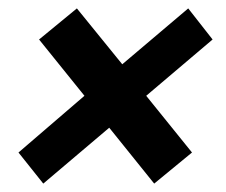

<svg xmlns="http://www.w3.org/2000/svg" viewBox="-20 -515 538 457"><path d="M83 -78 24 -152 181 -287 73 -421 163 -495 271 -362 428 -495 486 -421 328 -287 437 -152 347 -78 240 -211Z"/></svg>

Font: Nunito Sans 10pt Condensed Black
Style: Italic
Weight: 900
Width: 3
Italic angle: -9°
Designer: Vernon Adams
Foundry: Vernon Adams
Version: Version 3.101;gftools[0.9.27]